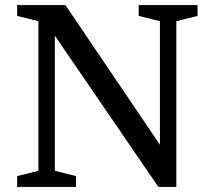

<svg xmlns="http://www.w3.org/2000/svg" viewBox="-20 -740 841 760"><path d="M132 -64V-656L48 -677V-720H239L613 -167V-656L529 -677V-720H762V-677L678 -656V0H607L197 -599V-64L281 -43V0H48V-43Z"/></svg>

Font: Domine
Style: Regular
Weight: 400
Designer: Pablo Impallari, Rodrigo Fuenzalida, Brenda Gallo
Foundry: Pablo Impallari, Rodrigo Fuenzalida, Brenda Gallo
Version: Version 2.000;September 19, 2022;FontCreator 14.0.0.2877 64-